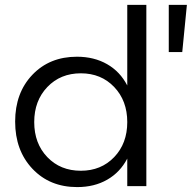

<svg xmlns="http://www.w3.org/2000/svg" viewBox="-20 -762 785 786"><path d="M501 -412.1V-742.2H579.1V0H501V-112.8Q471.7 -56.6 418.9 -26.4Q366.2 3.9 295.9 3.9Q183.6 3.9 112.8 -71Q42 -146 42 -264.2Q42 -381.8 112.5 -455.8Q183.1 -529.8 294.9 -529.8Q365.2 -529.8 418.5 -499.3Q471.7 -468.8 501 -412.1ZM670.9 -742.2H745.1L726.1 -548.8H670.9ZM311 -63Q394 -63 447.5 -118.9Q501 -174.8 501 -262.2Q501 -349.6 447.5 -405.8Q394 -461.9 311 -461.9Q227.5 -461.9 173.8 -405.8Q120.1 -349.6 120.1 -262.2Q120.1 -174.8 173.6 -118.9Q227.1 -63 311 -63Z"/></svg>

Font: Montserrat-Arabic Light
Style: Regular
Weight: 300
Designer: Mohamed Gaber
Foundry: Kief Type Foundry
Version: Version 5.008;PS 005.008;hotconv 1.0.88;makeotf.lib2.5.64775